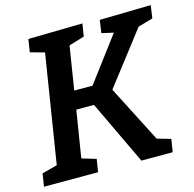

<svg xmlns="http://www.w3.org/2000/svg" viewBox="-103 -807 922 912"><g transform="rotate(-15 358.0 -351.0)"><path d="M707 -639 634 -618 436 -361 579 -82 646 -63 636 0H482L333 -314H246L209 -84L279 -63L269 0H3L13 -63L88 -83L173 -615L103 -634L113 -697L380 -702L370 -640L294 -617L260 -404H350L513 -621L455 -634L464 -697L716 -702Z"/></g></svg>

Font: Bitter Pro SemiBold
Style: Italic
Weight: 600
Italic angle: -9°
Designer: Sol Matas, and Bitter project Authors
Foundry: Sol Matas
Version: Version 1.010